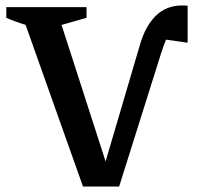

<svg xmlns="http://www.w3.org/2000/svg" viewBox="-20 -681 723 701"><path d="M149 -574Q109 -580 73 -590.5Q37 -601 3 -616V-655H296V-616ZM415 0H283L54 -645H187L377 -56H355L492 -521Q512 -588 550 -624.5Q588 -661 644 -661Q649 -661 654 -661Q659 -661 665 -660V-525L567 -539L605 -576Q596 -560 586.5 -537Q577 -514 568 -486Z"/></svg>

Font: Piazzolla 24pt SemiBold
Style: Regular
Weight: 600
Designer: Juan Pablo del Peral
Foundry: Huerta Tipografica
Version: Version 2.005